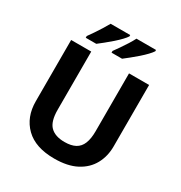

<svg xmlns="http://www.w3.org/2000/svg" viewBox="-213 -1087 1181 1250"><g transform="rotate(30 378.0 -462.0)"><path d="M671 -252Q671 -178 638.5 -118.5Q606 -59 540.5 -24.5Q475 10 375 10Q233 10 159 -62.5Q85 -135 85 -254V-714H236V-277Q236 -189 272 -153Q308 -117 379 -117Q429 -117 460 -134Q491 -151 505.5 -187Q520 -223 520 -278V-714H671ZM596 -924Q588 -911 569 -891Q550 -871 525 -849Q500 -827 475.5 -807.5Q451 -788 433 -774H354V-787Q368 -806 386 -832Q404 -858 421 -885Q438 -912 449 -934H596ZM402 -924Q394 -911 375 -891Q356 -871 331 -849Q306 -827 281.5 -807.5Q257 -788 239 -774H160V-787Q174 -806 191.5 -832Q209 -858 226 -885Q243 -912 255 -934H402Z"/></g></svg>

Font: Noto Sans Gujarati
Style: Regular
Weight: 400
Designer: Jelle Bosma - Monotype Design Team, Universal Thirst
Foundry: Monotype Imaging Inc.
Version: Version 2.102